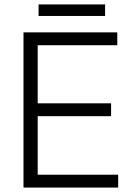

<svg xmlns="http://www.w3.org/2000/svg" viewBox="-20 -846 607 866"><path d="M86 0V-700H509V-642H150V-380H481V-322H150V-58H513V0ZM154 -774V-826H454V-774Z"/></svg>

Font: Space Grotesk Light
Style: Regular
Weight: 300
Designer: Florian Karsten
Foundry: Florian Karsten
Version: Version 2.000